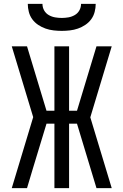

<svg xmlns="http://www.w3.org/2000/svg" viewBox="-20 -975 640 995"><path d="M559 0H480L379 -334H338V0H262V-334H221L149 -97L120 0H41L152 -368L41 -735H120L221 -401H262V-735H338V-401H379L480 -735H559L448 -367ZM300 -815Q279 -815 257.5 -817.5Q236 -820 216 -827Q196 -834 178 -846Q160 -858 147.5 -875Q135 -892 129.5 -913Q124 -934 124 -955H200Q200 -937 208.5 -921.5Q217 -906 232.5 -897Q248 -888 265.5 -885Q283 -882 300 -882Q317 -882 334.5 -885Q352 -888 367.5 -897Q383 -906 391.5 -921.5Q400 -937 400 -955H476Q476 -934 470.5 -913Q465 -892 452.5 -875Q440 -858 422 -846Q404 -834 384 -827Q364 -820 342.5 -817.5Q321 -815 300 -815Z"/></svg>

Font: Iosevka Extended
Style: Regular
Weight: 400
Width: 7
Monospace: yes
Designer: Belleve Invis
Foundry: Belleve Invis
Version: Version 32.5.0; ttfautohint (v1.8.4)